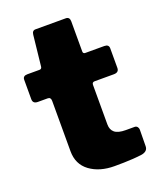

<svg xmlns="http://www.w3.org/2000/svg" viewBox="-133 -793 728 876"><g transform="rotate(-20 231.0 -355.0)"><path d="M318 -395Q305 -395 305 -382V-190Q305 -164 321.5 -150.5Q338 -137 375 -137H418Q426 -137 431 -131Q436 -125 436 -117L435 -37Q435 -13 406 -7Q384 -4 361.5 -2.5Q339 -1 316.5 -0.5Q294 0 271 0Q199 0 152 -34.5Q105 -69 105 -133V-377Q105 -395 90 -395H42Q18 -395 18 -417V-511Q18 -530 40 -530H99Q110 -530 111 -542L127 -690Q129 -710 145 -710H292Q311 -710 311 -688V-542Q311 -531 322 -531H414Q436 -531 436 -512V-417Q436 -395 411 -395Z"/></g></svg>

Font: Libre Franklin Thin Black
Style: Regular
Weight: 900
Version: Version 3.000